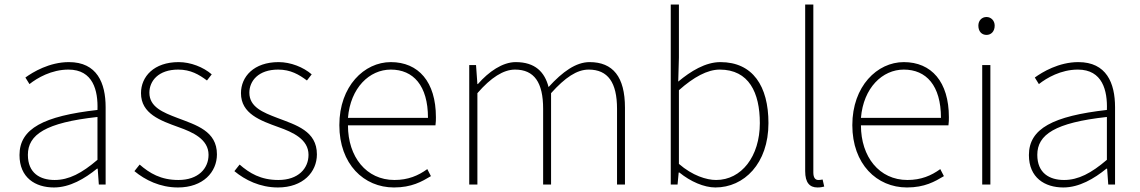

<svg xmlns="http://www.w3.org/2000/svg" viewBox="-20 -814 5029 847"><path d="M218 13C288 13 354 -26 408 -70H411L416 0H446V-341C446 -448 408 -540 284 -540C198 -540 125 -496 92 -472L110 -443C144 -470 207 -507 282 -507C391 -507 413 -414 410 -329C173 -302 66 -247 66 -130C66 -30 136 13 218 13ZM221 -20C157 -20 103 -50 103 -131C103 -220 181 -273 410 -298V-109C341 -50 284 -20 221 -20Z M765 13C876 13 937 -55 937 -133C937 -236 846 -262 762 -294C699 -318 639 -342 639 -405C639 -457 679 -507 766 -507C821 -507 858 -485 893 -459L914 -486C877 -518 821 -540 768 -540C659 -540 602 -476 602 -403C602 -312 688 -282 768 -253C830 -231 900 -200 900 -131C900 -71 855 -20 767 -20C689 -20 640 -50 596 -88L573 -59C620 -20 686 13 765 13Z M1206 13C1317 13 1378 -55 1378 -133C1378 -236 1287 -262 1203 -294C1140 -318 1080 -342 1080 -405C1080 -457 1120 -507 1207 -507C1262 -507 1299 -485 1334 -459L1355 -486C1318 -518 1262 -540 1209 -540C1100 -540 1043 -476 1043 -403C1043 -312 1129 -282 1209 -253C1271 -231 1341 -200 1341 -131C1341 -71 1296 -20 1208 -20C1130 -20 1081 -50 1037 -88L1014 -59C1061 -20 1127 13 1206 13Z M1718 13C1796 13 1841 -13 1881 -37L1865 -68C1825 -39 1780 -20 1720 -20C1596 -20 1515 -122 1515 -261H1901C1903 -275 1903 -286 1903 -297C1903 -453 1826 -540 1704 -540C1587 -540 1477 -434 1477 -262C1477 -90 1585 13 1718 13ZM1515 -294C1526 -427 1610 -507 1704 -507C1803 -507 1868 -437 1868 -294Z M2050 0H2086V-403C2146 -472 2201 -507 2252 -507C2337 -507 2376 -450 2376 -334V0H2411V-403C2473 -472 2525 -507 2577 -507C2662 -507 2702 -450 2702 -334V0H2737V-339C2737 -475 2684 -540 2581 -540C2521 -540 2462 -498 2400 -430C2383 -496 2341 -540 2255 -540C2197 -540 2136 -498 2088 -443H2086L2080 -527H2050Z M3136 13C3262 13 3370 -92 3370 -271C3370 -434 3301 -540 3158 -540C3092 -540 3027 -500 2972 -454L2975 -560V-794H2939V0H2969L2974 -53H2977C3026 -13 3086 13 3136 13ZM3139 -20C3097 -20 3035 -39 2975 -91V-416C3040 -474 3101 -507 3155 -507C3284 -507 3332 -405 3332 -271C3332 -124 3251 -20 3139 -20Z M3586 13C3601 13 3607 11 3616 9L3609 -22C3598 -20 3594 -20 3590 -20C3576 -20 3568 -31 3568 -53V-794H3532V-59C3532 -8 3552 13 3586 13Z M3981 13C4059 13 4104 -13 4144 -37L4128 -68C4088 -39 4043 -20 3983 -20C3859 -20 3778 -122 3778 -261H4164C4166 -275 4166 -286 4166 -297C4166 -453 4089 -540 3967 -540C3850 -540 3740 -434 3740 -262C3740 -90 3848 13 3981 13ZM3778 -294C3789 -427 3873 -507 3967 -507C4066 -507 4131 -437 4131 -294Z M4313 0H4349V-527H4313ZM4332 -660C4352 -660 4368 -675 4368 -701C4368 -723 4352 -739 4332 -739C4311 -739 4296 -723 4296 -701C4296 -675 4311 -660 4332 -660Z M4671 13C4741 13 4807 -26 4861 -70H4864L4869 0H4899V-341C4899 -448 4861 -540 4737 -540C4651 -540 4578 -496 4545 -472L4563 -443C4597 -470 4660 -507 4735 -507C4844 -507 4866 -414 4863 -329C4626 -302 4519 -247 4519 -130C4519 -30 4589 13 4671 13ZM4674 -20C4610 -20 4556 -50 4556 -131C4556 -220 4634 -273 4863 -298V-109C4794 -50 4737 -20 4674 -20Z"/></svg>

Font: Noto Sans CJK SC Thin
Style: Regular
Weight: 100
Designer: Ryoko NISHIZUKA 西塚涼子 (kana, bopomofo & ideographs); Paul D. Hunt (Latin, Greek & Cyrillic); Sandoll Communications 산돌커뮤니
Foundry: Adobe
Version: Version 2.004;hotconv 1.0.118;makeotfexe 2.5.65603